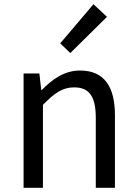

<svg xmlns="http://www.w3.org/2000/svg" viewBox="-20 -892 650 912"><path d="M92 0H184V-394C238 -449 276 -477 332 -477C404 -477 435 -434 435 -332V0H526V-344C526 -482 474 -557 360 -557C286 -557 229 -516 178 -464H176L167 -543H92ZM314 -640 488 -812 424 -872 266 -686Z"/></svg>

Font: Noto Sans HK
Style: Regular
Weight: 400
Designer: Ryoko NISHIZUKA 西塚涼子 (kana, bopomofo & ideographs); Paul D. Hunt (Latin, Greek & Cyrillic); Sandoll Communications 산돌커뮤니
Foundry: Adobe
Version: Version 2.004;hotconv 1.0.118;makeotfexe 2.5.65603